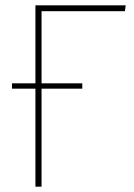

<svg xmlns="http://www.w3.org/2000/svg" viewBox="-20 -701 504 721"><path d="M449 -659H136V-388H289V-368H136V0H113V-368H25V-388H113V-681H452Z"/></svg>

Font: Fira Sans Condensed Thin
Style: Regular
Weight: 250
Width: 3
Designer: Carrois Corporate & Edenspiekermann AG
Foundry: Carrois Corporate GbR & Edenspiekermann AG
Version: Version 4.203